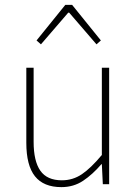

<svg xmlns="http://www.w3.org/2000/svg" viewBox="-20 -756 564 788"><path d="M232 12Q159 12 123.5 -32.5Q88 -77 88 -170V-478H118V-174Q118 -95 145.5 -55.5Q173 -16 234 -16Q279 -16 316 -41Q353 -66 398 -120V-478H428V0H402L398 -82H396Q360 -40 321 -14Q282 12 232 12ZM148 -574 130 -590 248 -736H276L394 -590L376 -574L264 -704H260Z"/></svg>

Font: Assistant ExtraLight ExtraLight
Style: Regular
Weight: 250
Version: Version 3.000